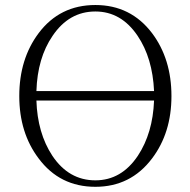

<svg xmlns="http://www.w3.org/2000/svg" viewBox="-20 -717 748 754"><path d="M354.5 -697.3Q214.8 -697.3 131.8 -586.9Q55.7 -485.4 55.7 -339.8Q55.7 -195.3 131.8 -94.7Q214.8 16.6 354.5 16.6Q493.2 16.6 577.1 -94.7Q653.3 -195.3 653.3 -339.8Q653.3 -485.4 577.1 -586.9Q493.2 -697.3 354.5 -697.3ZM123 -322.3H585Q580.1 -194.3 521.5 -105.5Q457 -8.8 354.5 -8.8Q250 -8.8 185.5 -105.5Q127 -194.3 123 -322.3ZM585 -359.4H123Q127 -489.3 186.5 -576.2Q251 -671.9 354.5 -671.9Q456.1 -671.9 520.5 -576.2Q579.1 -489.3 585 -359.4Z"/></svg>

Font: Batang
Style: Regular
Weight: 400
Version: Version 2.21